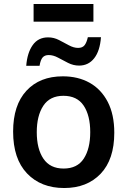

<svg xmlns="http://www.w3.org/2000/svg" viewBox="-20 -936 640 966"><path d="M303 10Q186 10 116 -63.5Q46 -137 46 -274Q46 -407 113 -479.5Q180 -552 296 -552Q373 -552 431 -519.5Q489 -487 522 -423.5Q555 -360 555 -268Q555 -134 486.5 -62Q418 10 303 10ZM300 -88Q369 -88 401.5 -138Q434 -188 434 -271Q434 -355 401 -404.5Q368 -454 299 -454Q231 -454 198 -404Q165 -354 165 -271Q165 -187 198.5 -137.5Q232 -88 300 -88ZM112 -605Q117 -670 144.5 -709Q172 -748 222 -748Q251 -748 277 -734.5Q303 -721 327 -708Q351 -695 373 -695Q395 -695 405.5 -708.5Q416 -722 422 -749H488Q483 -680 454 -643Q425 -606 378 -606Q349 -606 322.5 -619.5Q296 -633 272 -646Q248 -659 225 -659Q205 -659 194.5 -647Q184 -635 179 -605ZM149 -827V-916H450V-827Z"/></svg>

Font: Noto Sans Mono SemiBold
Style: Regular
Weight: 600
Designer: Monotype Design Team
Foundry: Monotype Imaging Inc.
Version: Version 2.014; ttfautohint (v1.8.4.7-5d5b)